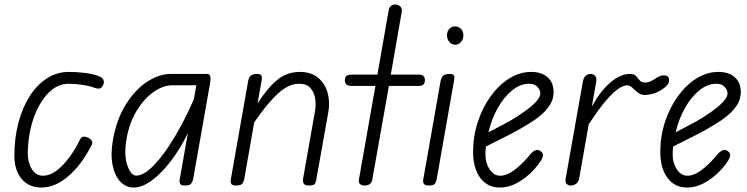

<svg xmlns="http://www.w3.org/2000/svg" viewBox="-20 -832 3352 861"><path d="M166.5 9Q109 9 76.8 -30Q44.5 -69 44.5 -134Q44.5 -214 62.8 -282.5Q81 -351 114 -402Q147 -453 191.5 -481.2Q236 -509.5 288.5 -509.5Q324 -509.5 361 -505Q398 -500.5 422.5 -490.5Q433.5 -487 439.2 -480.8Q445 -474.5 445.8 -466.8Q446.5 -459 442 -450Q436.5 -436.5 425.8 -435Q415 -433.5 397.5 -440.5Q375.5 -448 344.5 -452.2Q313.5 -456.5 288.5 -456.5Q237.5 -456.5 196.5 -414.5Q155.5 -372.5 131 -302.8Q106.5 -233 104.5 -149Q103.5 -107.5 121.5 -75.8Q139.5 -44 173 -44Q215 -44 260 -90Q305 -136 341 -210Q345.5 -218.5 355.2 -219.2Q365 -220 378 -213Q388 -208 392 -199.2Q396 -190.5 392 -183.5Q347 -94 287 -42.5Q227 9 166.5 9Z M579 9Q545 9 519.8 -17.2Q494.5 -43.5 484.8 -92.2Q475 -141 487 -208Q503.5 -298.5 544.5 -364Q585.5 -429.5 639.2 -465Q693 -500.5 747.5 -500.5H908Q920.5 -500.5 923 -489.2Q925.5 -478 922 -458.5L846 -28Q845 -23 839.2 -11.5Q833.5 0 809.5 0Q790.5 0 787.2 -9Q784 -18 785.5 -25.5L822.5 -235Q789 -166 747 -110.8Q705 -55.5 661.5 -23.2Q618 9 579 9ZM591 -44.5Q625 -44.5 669.2 -90Q713.5 -135.5 760.5 -213.2Q807.5 -291 849.5 -387.5L860.5 -449.5H752.5Q711.5 -449.5 669.2 -420Q627 -390.5 594 -337Q561 -283.5 547.5 -211Q535 -136.5 551 -90.5Q567 -44.5 591 -44.5Z M1039 0Q1020 0 1016.5 -8.8Q1013 -17.5 1014.5 -24.5L1092.5 -467Q1094.5 -479 1099 -486.2Q1103.5 -493.5 1111.8 -497Q1120 -500.5 1133 -500.5Q1147.5 -500.5 1151.8 -493.5Q1156 -486.5 1153 -469.5L1135 -369Q1183 -442 1226 -475.8Q1269 -509.5 1325 -509.5Q1375 -509.5 1406 -483.8Q1437 -458 1448.8 -417Q1460.5 -376 1452.5 -330.5L1398 -24.5Q1397.5 -18.5 1393 -9.2Q1388.5 0 1365 0Q1346.5 0 1341.8 -9.2Q1337 -18.5 1338.5 -27.5L1392.5 -333Q1397.5 -359 1393.8 -387.5Q1390 -416 1373 -436.2Q1356 -456.5 1320.5 -456.5Q1276 -456.5 1228.5 -414.2Q1181 -372 1120 -283.5L1075 -27.5Q1074 -21.5 1068.2 -10.8Q1062.5 0 1039 0Z M1615 0Q1602 0 1594.5 -6.5Q1587 -13 1589.5 -27L1663.5 -446.5H1558Q1540 -446.5 1533.2 -453.5Q1526.5 -460.5 1526.5 -472.5Q1526.5 -484 1532.8 -490.8Q1539 -497.5 1557.5 -497.5H1672.5L1723 -786.5Q1725.5 -799.5 1733.8 -805.8Q1742 -812 1752 -812Q1761.5 -812 1768.8 -808Q1776 -804 1779.8 -796.5Q1783.5 -789 1781.5 -778.5L1732.5 -497.5H1854.5Q1873 -497.5 1879.2 -490.8Q1885.5 -484 1885.5 -472.5Q1885.5 -460.5 1879.2 -453.5Q1873 -446.5 1854.5 -446.5H1724L1649.5 -27Q1647 -12.5 1637.5 -6.2Q1628 0 1615 0Z M1903 0Q1884.5 0 1880.2 -8.5Q1876 -17 1877.5 -24L1955.5 -467Q1957.5 -479 1962.2 -486.5Q1967 -494 1975.5 -497.2Q1984 -500.5 1997.5 -500.5Q2012 -500.5 2015.5 -493.8Q2019 -487 2016 -470L1938 -27Q1937 -21.5 1932 -10.8Q1927 0 1903 0ZM2021 -631.5Q2005.5 -631.5 1995 -644Q1984.5 -656.5 1984.5 -673.5Q1984.5 -690.5 1994.2 -702Q2004 -713.5 2021 -713.5Q2036 -713.5 2047 -702.8Q2058 -692 2058 -673.5Q2058 -656.5 2047.5 -644Q2037 -631.5 2021 -631.5Z M2221.5 9Q2165.5 9 2133.5 -34.5Q2101.5 -78 2101.5 -151Q2101.5 -221 2122.8 -285.5Q2144 -350 2180.5 -400.5Q2217 -451 2263.8 -480.2Q2310.5 -509.5 2362 -509.5Q2409 -509.5 2435.8 -485.5Q2462.5 -461.5 2462.5 -418.5Q2462.5 -387 2445.5 -360.8Q2428.5 -334.5 2402.5 -313.2Q2376.5 -292 2348.8 -275.5Q2321 -259 2299 -246.5Q2269.5 -230 2228.2 -209.8Q2187 -189.5 2159 -175Q2158 -166 2157.5 -156.8Q2157 -147.5 2157 -138Q2157 -100 2176 -72Q2195 -44 2223 -44Q2252.5 -44 2285.2 -68.5Q2318 -93 2348.5 -128.5Q2368 -154 2381.2 -158Q2394.5 -162 2404 -154.5Q2411 -150 2413.8 -143.2Q2416.5 -136.5 2412.2 -124.8Q2408 -113 2393 -93.5Q2359.5 -49 2313.2 -20Q2267 9 2221.5 9ZM2170.5 -239Q2192 -250.5 2217.5 -263.5Q2243 -276.5 2265.5 -289Q2301 -310 2332.5 -332.2Q2364 -354.5 2383.5 -375.5Q2403 -396.5 2403 -414Q2403 -428 2390 -442.2Q2377 -456.5 2353.5 -456.5Q2313 -456.5 2276.2 -426.5Q2239.5 -396.5 2211.8 -347Q2184 -297.5 2170.5 -239Z M2540.5 0Q2528 0 2521 -7.5Q2514 -15 2516.5 -30.5L2594 -467Q2597 -484.5 2607 -492.5Q2617 -500.5 2628 -500.5Q2640 -500.5 2648.5 -492.2Q2657 -484 2653.5 -464.5L2634 -354Q2671 -422 2716.2 -461.2Q2761.5 -500.5 2804 -500.5Q2824 -500.5 2832.2 -491Q2840.5 -481.5 2848.2 -471.8Q2856 -462 2874.5 -462Q2887.5 -462 2901.8 -469.5Q2916 -477 2923.5 -482.5Q2937 -491.5 2950.2 -493.5Q2963.5 -495.5 2972 -490.5Q2980.5 -485.5 2980.5 -473.5Q2980.5 -463.5 2975.8 -455.5Q2971 -447.5 2962.5 -440.8Q2954 -434 2942.5 -427Q2924 -415.5 2904.5 -410.8Q2885 -406 2873.5 -406Q2854 -406 2840.2 -417Q2826.5 -428 2815.5 -438.8Q2804.5 -449.5 2791.5 -449.5Q2778 -449.5 2755.8 -435.8Q2733.5 -422 2700.2 -384.2Q2667 -346.5 2620 -274.5L2577.5 -33Q2574.5 -16 2563.5 -8Q2552.5 0 2540.5 0Z M3061 9Q3005 9 2973 -34.5Q2941 -78 2941 -151Q2941 -221 2962.2 -285.5Q2983.5 -350 3020 -400.5Q3056.5 -451 3103.2 -480.2Q3150 -509.5 3201.5 -509.5Q3248.5 -509.5 3275.2 -485.5Q3302 -461.5 3302 -418.5Q3302 -387 3285 -360.8Q3268 -334.5 3242 -313.2Q3216 -292 3188.2 -275.5Q3160.5 -259 3138.5 -246.5Q3109 -230 3067.8 -209.8Q3026.5 -189.5 2998.5 -175Q2997.5 -166 2997 -156.8Q2996.5 -147.5 2996.5 -138Q2996.5 -100 3015.5 -72Q3034.5 -44 3062.5 -44Q3092 -44 3124.8 -68.5Q3157.5 -93 3188 -128.5Q3207.5 -154 3220.8 -158Q3234 -162 3243.5 -154.5Q3250.5 -150 3253.2 -143.2Q3256 -136.5 3251.8 -124.8Q3247.5 -113 3232.5 -93.5Q3199 -49 3152.8 -20Q3106.5 9 3061 9ZM3010 -239Q3031.5 -250.5 3057 -263.5Q3082.5 -276.5 3105 -289Q3140.5 -310 3172 -332.2Q3203.5 -354.5 3223 -375.5Q3242.5 -396.5 3242.5 -414Q3242.5 -428 3229.5 -442.2Q3216.5 -456.5 3193 -456.5Q3152.5 -456.5 3115.8 -426.5Q3079 -396.5 3051.2 -347Q3023.5 -297.5 3010 -239Z"/></svg>

Font: Edu AU VIC WA NT Hand
Style: Regular
Weight: 400
Designer: Tina and Corey Anderson, Eben Sorkin, Mirko Velimirovic
Foundry: Google for Education
Version: Version 1.001